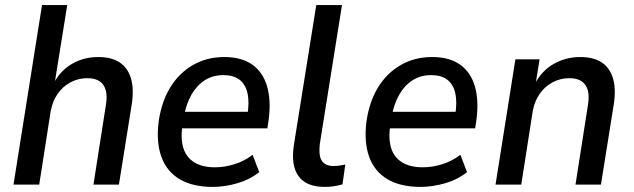

<svg xmlns="http://www.w3.org/2000/svg" viewBox="-20 -725 2489 754"><path d="M33 0 145 -705H244L194 -394H189Q215 -446 261.5 -473.5Q308 -501 366 -501Q417 -501 449 -480.5Q481 -460 494 -418Q507 -376 497 -313L447 0H347L395 -307Q402 -346 395.5 -370Q389 -394 371 -406Q353 -418 323 -418Q287 -418 256.5 -401.5Q226 -385 206 -356Q186 -327 179 -288L134 0Z M815 9Q737 9 686 -21Q635 -51 614 -108.5Q593 -166 603 -247Q614 -325 648.5 -381.5Q683 -438 737.5 -469.5Q792 -501 861 -501Q929 -501 971 -471Q1013 -441 1029 -385.5Q1045 -330 1035 -254L1030 -221H679L689 -286H970L951 -269Q960 -323 952 -358.5Q944 -394 920.5 -412Q897 -430 857 -430Q816 -430 784.5 -410Q753 -390 732 -353.5Q711 -317 702 -266L698 -240Q688 -184 699.5 -145.5Q711 -107 743 -87.5Q775 -68 824 -68Q862 -68 900.5 -80Q939 -92 972 -117L998 -49Q960 -19 911 -5Q862 9 815 9Z M1256 9Q1183 9 1152.5 -33Q1122 -75 1134 -155L1222 -705H1323L1236 -160Q1233 -134 1236 -114.5Q1239 -95 1252.5 -84Q1266 -73 1290 -73Q1302 -73 1314.5 -75Q1327 -77 1336 -79L1325 -1Q1307 4 1290.5 6.5Q1274 9 1256 9Z M1631 9Q1553 9 1502 -21Q1451 -51 1430 -108.5Q1409 -166 1419 -247Q1430 -325 1464.5 -381.5Q1499 -438 1553.5 -469.5Q1608 -501 1677 -501Q1745 -501 1787 -471Q1829 -441 1845 -385.5Q1861 -330 1851 -254L1846 -221H1495L1505 -286H1786L1767 -269Q1776 -323 1768 -358.5Q1760 -394 1736.5 -412Q1713 -430 1673 -430Q1632 -430 1600.5 -410Q1569 -390 1548 -353.5Q1527 -317 1518 -266L1514 -240Q1504 -184 1515.5 -145.5Q1527 -107 1559 -87.5Q1591 -68 1640 -68Q1678 -68 1716.5 -80Q1755 -92 1788 -117L1814 -49Q1776 -19 1727 -5Q1678 9 1631 9Z M1926 0 2004 -492H2099L2083 -393H2079Q2106 -446 2153.5 -473.5Q2201 -501 2259 -501Q2310 -501 2342 -480.5Q2374 -460 2387 -418Q2400 -376 2390 -313L2340 0H2240L2288 -307Q2295 -346 2288.5 -370Q2282 -394 2264 -406Q2246 -418 2216 -418Q2180 -418 2149.5 -401.5Q2119 -385 2099 -356Q2079 -327 2072 -288L2027 0Z"/></svg>

Font: Nunito Sans 10pt SemiCondensed SemiBold
Style: Italic
Weight: 600
Width: 4
Italic angle: -9°
Designer: Vernon Adams
Foundry: Vernon Adams
Version: Version 3.101;gftools[0.9.27]